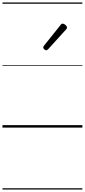

<svg xmlns="http://www.w3.org/2000/svg" viewBox="-20 -1030 685 1550"><path d="M353 -624Q347 -624 338 -631.5Q329 -639 329 -646Q329 -650 330.5 -653.5Q332 -657 335 -661L468 -827Q472 -834 476.5 -836.5Q481 -839 486 -839Q493 -839 501 -834Q509 -829 515 -821.5Q521 -814 521 -808Q521 -803 519.5 -800Q518 -797 513 -792L369 -633Q361 -624 353 -624ZM0 490H645V500H0ZM0 -20H645V0H0ZM0 -505H645V-500H0ZM0 -1010H645V-1000H0Z"/></svg>

Font: Playwrite ZA Guides
Style: Regular
Weight: 400
Designer: Veronika Burian, José Scaglione
Foundry: TypeTogether
Version: Version 1.003